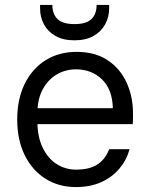

<svg xmlns="http://www.w3.org/2000/svg" viewBox="-20 -749 606 781"><path d="M289 12Q219 12 165 -22Q111 -56 80.5 -118Q50 -180 50 -263Q50 -346 80.5 -408Q111 -470 165.5 -504Q220 -538 291 -538Q367 -538 418 -504Q469 -470 495 -413Q521 -356 521 -288Q521 -278 521 -268Q521 -258 520 -244H113V-309H439Q437 -386 394.5 -426.5Q352 -467 289 -467Q247 -467 211.5 -446.5Q176 -426 154 -386Q132 -346 132 -286V-258Q132 -192 154 -147.5Q176 -103 211.5 -81Q247 -59 289 -59Q345 -59 377 -80.5Q409 -102 424 -142H507Q495 -98 465.5 -63Q436 -28 391.5 -8Q347 12 289 12ZM283 -585Q237 -585 206 -602.5Q175 -620 159 -649.5Q143 -679 143 -715V-729H193Q193 -692 214 -671.5Q235 -651 283 -651Q331 -651 352 -671.5Q373 -692 373 -729H424V-715Q424 -679 407.5 -649.5Q391 -620 360 -602.5Q329 -585 283 -585Z"/></svg>

Font: DM Sans 9pt
Style: Regular
Weight: 400
Designer: Colophon Foundry, Jonny Pinhorn
Foundry: Colophon Foundry
Version: Version 4.004;gftools[0.9.30]